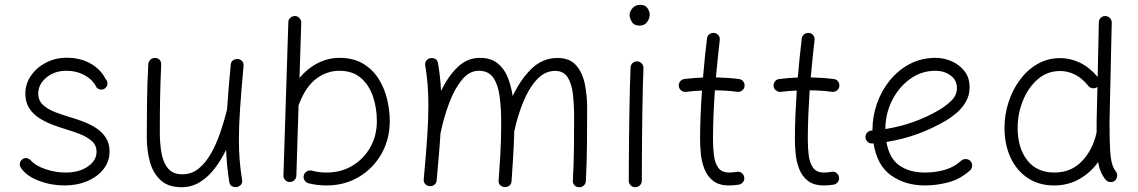

<svg xmlns="http://www.w3.org/2000/svg" viewBox="-20 -759 4778 806"><path d="M422.9 -390.1Q415.5 -382.8 405.3 -382.8Q395 -382.8 386.2 -390.6Q371.1 -422.9 336.4 -442.4Q301.8 -461.9 258.3 -461.9Q209 -461.9 174.8 -433.6Q140.6 -405.3 140.6 -366.2Q140.6 -337.4 160.4 -318.8Q180.2 -300.3 210.2 -288.8Q240.2 -277.3 271 -268.1Q298.3 -260.3 327.6 -249.3Q356.9 -238.3 382.6 -221.9Q408.2 -205.6 424.1 -181.4Q439.9 -157.2 439.9 -122.6Q439.9 -81.5 414.8 -49.3Q389.6 -17.1 346.7 1.2Q303.7 19.5 250.5 19.5Q194.8 19.5 143.3 0Q91.8 -19.5 67.9 -54.2Q61.5 -64 63.7 -74.5Q65.9 -85 75.2 -91.3Q84 -97.2 93 -95Q102.1 -92.8 107.9 -87.4Q127 -64 169.7 -49.3Q212.4 -34.7 255.4 -34.7Q312 -34.7 348.6 -59.8Q385.3 -85 385.3 -121.6Q385.3 -149.4 365.7 -166.7Q346.2 -184.1 317.1 -195.6Q288.1 -207 258.3 -215.8Q230.5 -224.1 200.7 -235.4Q170.9 -246.6 144.8 -263.2Q118.7 -279.8 102.5 -304.9Q86.4 -330.1 86.4 -366.2Q86.4 -407.7 110.4 -441.9Q134.3 -476.1 173.6 -496.3Q212.9 -516.6 259.8 -516.6Q316.4 -516.6 359.4 -492.7Q402.3 -468.8 423.3 -427.2Q431.2 -418.9 430.9 -408.2Q430.7 -397.5 422.9 -390.1Z M1002.4 -481.9Q992.7 -377.4 987.8 -303.5Q982.9 -229.5 982.9 -172.9Q982.9 -125 986.3 -84.7Q989.7 -44.4 996.1 -3.9Q998.5 8.3 991.9 15.9Q985.4 23.4 976.1 25.9Q965.3 28.3 954.8 23.2Q944.3 18.1 942.4 4.4Q937 -28.8 933.8 -61.8Q930.7 -94.7 929.2 -130.4Q908.7 -87.4 881.3 -51.8Q854 -16.1 819.3 5.4Q784.7 26.9 741.7 26.9Q686.5 26.9 654.5 -2.4Q622.6 -31.7 609.4 -79.6Q596.2 -127.4 596.2 -182.6Q596.2 -258.3 597.2 -333Q598.1 -407.7 602.5 -489.3Q603 -499.5 610.4 -507.6Q617.7 -515.6 629.9 -515.6Q643.6 -515.6 650.4 -507.6Q657.2 -499.5 656.7 -488.3Q653.3 -415 652.1 -348.6Q650.9 -282.2 650.9 -203.6Q650.9 -155.3 658.2 -115.2Q665.5 -75.2 686 -51.3Q706.5 -27.3 745.6 -27.3Q784.7 -27.3 814.5 -51.8Q844.2 -76.2 866.5 -116Q888.7 -155.8 904.8 -202.9Q920.9 -250 932.1 -294.9Q932.6 -296.9 933.1 -298.3Q935.5 -338.4 939.5 -385.3Q943.4 -432.1 948.7 -487.3Q949.7 -500.5 959 -506.3Q968.3 -512.2 979 -511.2Q988.8 -510.3 996.1 -502.9Q1003.4 -495.6 1002.4 -481.9Z M1218.3 -691.9Q1229.5 -691.4 1237.1 -683.1Q1244.6 -674.8 1244.6 -663.6L1237.3 -432.1Q1271 -472.2 1314.2 -494.1Q1357.4 -516.1 1404.8 -516.1Q1463.4 -516.1 1503.9 -491.9Q1544.4 -467.8 1569.1 -428.5Q1593.8 -389.2 1605 -342.5Q1616.2 -295.9 1616.2 -251Q1616.2 -174.8 1581.5 -113.5Q1546.9 -52.2 1486.8 -16.4Q1426.8 19.5 1350.6 19.5Q1310.5 19.5 1274.9 10.3Q1264.2 7.3 1258.3 -2.4Q1252.4 -12.2 1255.4 -22.9Q1257.8 -33.7 1268.1 -39.6Q1278.3 -45.4 1289.1 -42.5Q1318.4 -34.7 1350.6 -34.7Q1411.6 -34.7 1459.2 -63.2Q1506.8 -91.8 1534.4 -140.6Q1562 -189.5 1562 -250Q1562 -305.7 1545.7 -354Q1529.3 -402.3 1494.6 -432.1Q1460 -461.9 1404.8 -461.9Q1352.5 -461.9 1308.3 -429Q1264.2 -396 1237.3 -326.7Q1236.3 -322.3 1233.4 -318.4L1224.1 -21Q1223.6 -9.8 1215.3 -2.2Q1207 5.4 1195.8 4.9Q1184.6 4.9 1177 -3.4Q1169.4 -11.7 1169.9 -22.9L1190.4 -665.5Q1190.4 -676.8 1198.7 -684.3Q1207 -691.9 1218.3 -691.9Z M1758.8 -6.8Q1768.6 -111.3 1773.4 -185.1Q1778.3 -258.8 1778.3 -315.9Q1778.3 -363.8 1775.1 -403.8Q1772 -443.8 1765.1 -484.4Q1763.2 -497.1 1769.8 -504.9Q1776.4 -512.7 1785.6 -514.6Q1796.4 -517.1 1806.6 -512Q1816.9 -506.8 1818.8 -493.2Q1823.7 -464.4 1826.9 -435.8Q1830.1 -407.2 1831.5 -377Q1859.9 -437 1900.4 -476.6Q1940.9 -516.1 1994.6 -516.1Q2039.1 -516.1 2067.1 -494.6Q2095.2 -473.1 2110.4 -436.8Q2125.5 -400.4 2132.3 -355.5Q2163.6 -423.3 2210.4 -469.5Q2257.3 -515.6 2320.3 -515.6Q2371.6 -515.6 2398.4 -484.9Q2425.3 -454.1 2435.1 -406.2Q2444.8 -358.4 2444.8 -306.2Q2444.8 -231 2444.1 -156Q2443.4 -81.1 2439.5 0.5Q2439 11.2 2431.6 19Q2424.3 26.9 2411.6 26.9Q2398.9 26.9 2391.6 18.8Q2384.3 10.7 2384.8 0Q2388.7 -73.7 2389.4 -137.7Q2390.1 -201.7 2390.1 -266.6Q2390.1 -319.8 2385 -364Q2379.9 -408.2 2362.8 -434.8Q2345.7 -461.4 2310.1 -461.4Q2267.6 -461.4 2234.1 -425.5Q2200.7 -389.6 2176.8 -331.5Q2152.8 -273.4 2138.7 -207Q2138.2 -175.3 2136.7 -146.7Q2135.3 -118.2 2133.1 -83.3Q2130.9 -48.3 2127.4 2Q2126.5 14.6 2117.4 20.8Q2108.4 26.9 2098.1 26.4Q2087.9 25.4 2080.1 18.6Q2072.3 11.7 2073.2 -2Q2077.6 -61 2079.8 -99.4Q2082 -137.7 2083 -170.7Q2084 -203.6 2084 -245.6Q2084 -303.7 2077.6 -353Q2071.3 -402.3 2051.3 -432.1Q2031.2 -461.9 1989.7 -461.9Q1950.7 -461.9 1919.7 -424.6Q1888.7 -387.2 1866 -327.4Q1843.3 -267.6 1829.1 -199.2Q1826.7 -157.7 1822.5 -108.9Q1818.4 -60.1 1813 -1.5Q1811.5 11.7 1802.2 17.6Q1793 23.4 1782.7 22.5Q1772.9 21.5 1765.4 13.9Q1757.8 6.3 1758.8 -6.8Z M2623 -694.8Q2623 -711.9 2635.7 -725.3Q2648.4 -738.8 2668 -738.8Q2689.5 -738.8 2698.5 -724.1Q2707.5 -709.5 2707.5 -698.2Q2707.5 -681.6 2696.5 -666.5Q2685.5 -651.4 2665.5 -651.4Q2641.6 -651.4 2632.3 -667.5Q2623 -683.6 2623 -694.8ZM2655.3 -501.5Q2666.5 -501 2674.1 -492.4Q2681.6 -483.9 2681.2 -472.7Q2679.7 -438.5 2678.5 -390.1Q2677.2 -341.8 2676.5 -286.9Q2675.8 -231.9 2675.3 -177.7Q2674.8 -123.5 2674.6 -77.1Q2674.3 -30.8 2674.3 0Q2674.3 11.2 2666 19Q2657.7 26.9 2646.5 26.9Q2635.3 26.9 2627.4 19Q2619.6 11.2 2619.6 0Q2619.6 -30.8 2619.9 -77.4Q2620.1 -124 2620.6 -178.2Q2621.1 -232.4 2622.1 -287.6Q2623 -342.8 2624.3 -391.8Q2625.5 -440.9 2627 -475.6Q2627.4 -486.8 2635.7 -494.4Q2644 -502 2655.3 -501.5Z M3105.5 -397Q3104.5 -386.2 3095.5 -379.2Q3086.4 -372.1 3075.2 -373.5Q3032.2 -379.4 2981 -379.9Q2977.5 -328.6 2975.3 -277.1Q2973.1 -225.6 2973.1 -173.3Q2973.1 -140.1 2976.8 -108.2Q2980.5 -76.2 2994.9 -55.4Q3009.3 -34.7 3041 -34.7Q3055.7 -34.7 3072.3 -37.6Q3083.5 -40 3092.8 -33.4Q3102.1 -26.9 3104 -15.6Q3106.4 -4.9 3099.9 4.4Q3093.3 13.7 3082 16.1Q3061.5 19.5 3041 19.5Q2998 19.5 2973.4 0Q2948.7 -19.5 2937 -49.8Q2925.3 -80.1 2922.1 -113Q2918.9 -146 2918.9 -173.3Q2918.9 -225.6 2921.1 -276.9Q2923.3 -328.1 2926.8 -378.9Q2892.1 -377.4 2859.9 -373.5Q2849.1 -372.1 2839.8 -379.2Q2830.6 -386.2 2829.6 -397Q2828.1 -408.2 2835.2 -417.2Q2842.3 -426.3 2853 -427.2Q2890.1 -432.1 2931.2 -433.6Q2934.6 -474.6 2938.7 -515.4Q2942.9 -556.2 2947.8 -597.2Q2948.7 -608.4 2958 -615.2Q2967.3 -622.1 2978 -620.6Q2989.3 -619.6 2996.1 -610.8Q3002.9 -602.1 3001.5 -590.8Q2997.1 -551.3 2992.9 -512.2Q2988.8 -473.1 2985.4 -434.1Q3010.3 -433.6 3034.4 -431.9Q3058.6 -430.2 3082 -427.2Q3093.3 -426.3 3100.1 -417.2Q3106.9 -408.2 3105.5 -397Z M3503.4 -397Q3502.4 -386.2 3493.4 -379.2Q3484.4 -372.1 3473.1 -373.5Q3430.2 -379.4 3378.9 -379.9Q3375.5 -328.6 3373.3 -277.1Q3371.1 -225.6 3371.1 -173.3Q3371.1 -140.1 3374.8 -108.2Q3378.4 -76.2 3392.8 -55.4Q3407.2 -34.7 3439 -34.7Q3453.6 -34.7 3470.2 -37.6Q3481.4 -40 3490.7 -33.4Q3500 -26.9 3502 -15.6Q3504.4 -4.9 3497.8 4.4Q3491.2 13.7 3480 16.1Q3459.5 19.5 3439 19.5Q3396 19.5 3371.3 0Q3346.7 -19.5 3335 -49.8Q3323.2 -80.1 3320.1 -113Q3316.9 -146 3316.9 -173.3Q3316.9 -225.6 3319.1 -276.9Q3321.3 -328.1 3324.7 -378.9Q3290 -377.4 3257.8 -373.5Q3247.1 -372.1 3237.8 -379.2Q3228.5 -386.2 3227.5 -397Q3226.1 -408.2 3233.2 -417.2Q3240.2 -426.3 3251 -427.2Q3288.1 -432.1 3329.1 -433.6Q3332.5 -474.6 3336.7 -515.4Q3340.8 -556.2 3345.7 -597.2Q3346.7 -608.4 3356 -615.2Q3365.2 -622.1 3376 -620.6Q3387.2 -619.6 3394 -610.8Q3400.9 -602.1 3399.4 -590.8Q3395 -551.3 3390.9 -512.2Q3386.7 -473.1 3383.3 -434.1Q3408.2 -433.6 3432.4 -431.9Q3456.5 -430.2 3480 -427.2Q3491.2 -426.3 3498 -417.2Q3504.9 -408.2 3503.4 -397Z M4052.2 -43.9Q4011.2 -6.8 3961.7 6.3Q3912.1 19.5 3862.3 19.5Q3781.2 19.5 3721.7 -22Q3662.1 -63.5 3647 -157.2Q3644.5 -156.7 3642.1 -156.7Q3630.9 -155.8 3622.6 -163.1Q3614.3 -170.4 3613.3 -181.6Q3612.3 -192.9 3619.6 -201.4Q3627 -210 3638.2 -210.9Q3640.6 -210.9 3642.6 -211.4Q3642.6 -212.9 3642.6 -214.8Q3642.6 -270.5 3661.4 -324.2Q3680.2 -377.9 3715.3 -421.4Q3750.5 -464.8 3799.3 -490.5Q3848.1 -516.1 3907.7 -516.1Q3941.9 -516.1 3974.6 -502Q4007.3 -487.8 4028.8 -460.4Q4050.3 -433.1 4050.3 -393.1Q4050.3 -357.4 4033.7 -330.1Q4017.1 -302.7 3994.4 -283.9Q3971.7 -265.1 3953.6 -254.4Q3834 -183.6 3701.2 -163.1Q3712.9 -94.2 3755.4 -64.5Q3797.9 -34.7 3862.3 -34.7Q3907.2 -34.7 3946.5 -46.1Q3985.8 -57.6 4015.1 -84.5Q4023.4 -91.8 4034.9 -91.3Q4046.4 -90.8 4054.2 -82.5Q4061.5 -74.2 4061 -62.7Q4060.5 -51.3 4052.2 -43.9ZM3906.7 -461.9Q3847.7 -461.9 3800 -427.2Q3752.4 -392.6 3724.6 -336.9Q3696.8 -281.2 3696.8 -217.3Q3820.3 -236.8 3923.8 -298.3Q3952.6 -315.4 3974.9 -337.6Q3997.1 -359.9 3997.1 -389.6Q3997.1 -422.9 3970.2 -442.4Q3943.4 -461.9 3906.7 -461.9Z M4430.7 -515.1Q4473.6 -515.1 4513.9 -495.6Q4554.2 -476.1 4587.9 -436L4592.8 -665Q4592.8 -676.3 4600.8 -684.1Q4608.9 -691.9 4620.1 -691.9Q4631.3 -691.4 4639.2 -683.3Q4647 -675.3 4647 -664.1L4637.7 -249.5Q4637.7 -176.3 4639.9 -135Q4642.1 -93.8 4647.9 -73Q4653.8 -52.2 4664.1 -39.6Q4670.9 -30.8 4669.7 -19.3Q4668.5 -7.8 4660.2 -0.5Q4651.4 6.3 4639.9 5.1Q4628.4 3.9 4621.1 -4.9Q4597.2 -33.7 4589.8 -78.6Q4558.6 -34.7 4511.5 -7.6Q4464.4 19.5 4405.3 19.5Q4340.8 19.5 4293.9 -12Q4247.1 -43.5 4221.9 -98.1Q4196.8 -152.8 4196.8 -222.7Q4196.8 -276.9 4213.4 -328.9Q4230 -380.9 4260.7 -422.9Q4291.5 -464.8 4334.7 -490Q4377.9 -515.1 4430.7 -515.1ZM4252 -222.2Q4252 -138.2 4292.2 -86.4Q4332.5 -34.7 4406.2 -34.7Q4476.6 -34.7 4522 -82.5Q4567.4 -130.4 4583 -201.2L4583.5 -203.1Q4583.5 -213.4 4583.5 -225.3Q4583.5 -237.3 4583.5 -250L4586.9 -394Q4585.4 -393.1 4584 -392.1Q4574.7 -386.2 4563.2 -389.2Q4551.8 -392.1 4546.4 -401.4Q4521.5 -431.6 4491.7 -446.3Q4461.9 -460.9 4430.2 -460.9Q4376.5 -460.9 4336.4 -426.3Q4296.4 -391.6 4274.2 -336.9Q4252 -282.2 4252 -222.2Z"/></svg>

Font: Mikhak Light
Style: Regular
Weight: 300
Designer: Amin Abedi
Version: Version 3.3